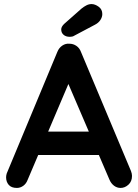

<svg xmlns="http://www.w3.org/2000/svg" viewBox="-20 -919 679 944"><path d="M303 -537 332 -543 116 -35Q109 -16 94.5 -5.5Q80 5 63 5Q36 5 23 -10Q10 -25 10 -47Q10 -56 13 -66L262 -664Q270 -684 286.5 -695Q303 -706 322 -704Q340 -704 355.5 -693.5Q371 -683 378 -664L624 -78Q629 -65 629 -54Q629 -27 611.5 -11Q594 5 573 5Q555 5 540.5 -6Q526 -17 518 -36ZM491 -157H147L202 -272H472ZM323 -738Q304 -738 292.5 -748Q281 -758 281 -774Q281 -781 284.5 -787.5Q288 -794 295 -801L381 -877Q392 -886 404.5 -892.5Q417 -899 430 -899Q447 -899 465 -886Q483 -873 483 -850Q483 -835 473.5 -820.5Q464 -806 446 -797L346 -744Q340 -740 334 -739Q328 -738 323 -738Z"/></svg>

Font: Quicksand Variable Light
Style: Regular
Weight: 300
Designer: Andrew Paglinawan
Foundry: Andrew Paglinawan
Version: Version 3.004